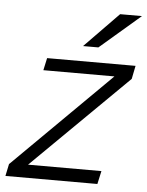

<svg xmlns="http://www.w3.org/2000/svg" viewBox="-71 -732 594 774"><g transform="rotate(5 226.0 -345.0)"><path d="M472.2 -689.9 308.1 -548.8H246.1L383.8 -689.9ZM95.2 -438 106 -487.8H463.9L453.1 -434.1L66.9 -53.2H363.8L352.1 0H-20L-9.8 -48.8L382.8 -438Z"/></g></svg>

Font: HK Grotesk Light Italic
Style: Regular
Weight: 300
Italic angle: -13°
Designer: Alfredo Marco Pradil and Stefan Peev
Foundry: Hanken Design Co.
Version: Version 1.000;PS 001.000;hotconv 1.0.88;makeotf.lib2.5.64775